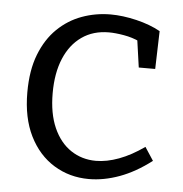

<svg xmlns="http://www.w3.org/2000/svg" viewBox="-44 -580 602 632"><g transform="rotate(5 256.5 -264.0)"><path d="M272 9Q208 9 156.5 -22.7Q105 -54.3 75.3 -114Q45.7 -173.7 45.7 -257.7Q45.7 -330.7 66.2 -383.2Q86.7 -435.7 121.8 -469.8Q157 -504 202.3 -520.5Q247.7 -537 297 -537Q336.7 -537 382.3 -526.2Q428 -515.3 462 -496.3L458.3 -371H404L390.7 -465L398.7 -456.3Q374 -468 345.8 -472.8Q317.7 -477.7 296.3 -477.7Q244.3 -477.7 206.8 -451.3Q169.3 -425 149.2 -377Q129 -329 129 -262.7Q129 -195.3 149.8 -148.3Q170.7 -101.3 207.2 -77Q243.7 -52.7 290 -52.7Q325.7 -52.7 366 -67.7Q406.3 -82.7 448.7 -112.7L477.3 -69Q425 -29 373.2 -10Q321.3 9 272 9Z"/></g></svg>

Font: Bitter Thin
Style: Regular
Weight: 100
Designer: Sol Matas, and Bitter project Authors
Foundry: Sol Matas
Version: Version 2.002